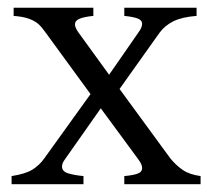

<svg xmlns="http://www.w3.org/2000/svg" viewBox="-20 -474 543 494"><path d="M299.8 -21Q321.8 -22.9 333.7 -27.1Q345.7 -31.2 345.7 -42Q345.7 -50.8 335.9 -64L239.3 -195.3L147 -64Q139.6 -54.2 139.6 -45.4Q139.6 -33.2 154.5 -28.3Q169.4 -23.4 194.8 -21V0H9.8V-21Q45.4 -26.4 63.5 -37.6Q81.5 -48.8 94.2 -66.9L212.9 -231.9L98.1 -389.2Q87.9 -403.8 79.1 -411.9Q70.3 -419.9 55.2 -425.5Q40 -431.2 15.1 -433.1V-454.1H220.2V-433.1Q196.3 -430.7 184.6 -425.8Q172.9 -420.9 172.9 -411.1Q172.9 -402.8 182.1 -390.1L260.7 -281.7L335.9 -390.1Q345.7 -403.3 345.7 -412.6Q345.7 -421.9 334.5 -426.3Q323.2 -430.7 299.8 -433.1V-454.1H485.8V-433.1Q448.2 -430.2 426 -419.2Q403.8 -408.2 390.1 -389.2L287.6 -245.1L418 -66.9Q432.6 -48.8 450 -36.9Q467.3 -24.9 496.1 -21V0H299.8Z"/></svg>

Font: David Libre
Style: Regular
Weight: 400
Version: Version 1.000